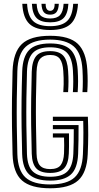

<svg xmlns="http://www.w3.org/2000/svg" viewBox="-20 -1001 531 1030"><path d="M249.2 9Q145.3 9 97.9 -32.9Q50.5 -74.8 47.4 -173Q45.2 -249.2 44.3 -322.2Q43.4 -395.3 44.3 -468.8Q45.1 -542.4 47.4 -619.8Q50.9 -720.4 97.2 -764.7Q143.5 -809 249 -809Q352.5 -809 397.5 -765.8Q442.5 -722.6 448.4 -626.9Q450.3 -594.2 450.3 -566.8Q450.3 -539.5 448.2 -506.8H422.5Q424.3 -533.3 424.3 -563.2Q424.3 -593.2 422.5 -626Q417.5 -715.6 375.7 -752Q333.9 -788.5 249 -788.5Q159.8 -788.5 117.9 -750.1Q76 -711.8 73.1 -619.6Q70.8 -541.3 70 -468.7Q69.2 -396.1 70.1 -323.9Q71 -251.7 73.1 -173.8Q75.7 -86.8 116.6 -49.2Q157.6 -11.5 249.2 -11.5Q339.8 -11.5 380.4 -49.4Q421.1 -87.2 424.8 -173.8Q426.1 -204.6 426.8 -233Q427.5 -261.4 427.4 -290.5Q427.4 -319.6 426.5 -352.4H263.6V-374.7H451.4Q453.4 -322.1 453.3 -276Q453.1 -229.8 450.6 -173Q446.2 -75.6 399.6 -33.3Q353 9 249.2 9ZM249.2 -32.1Q173.9 -32.1 137.6 -64.2Q101.4 -96.3 98.8 -175Q96.7 -245.1 95.8 -317.8Q94.9 -390.6 95.7 -466Q96.5 -541.3 99.1 -619Q102 -697.1 136.1 -732.5Q170.3 -767.9 249 -767.9Q323.8 -767.9 358 -734.8Q392.2 -701.7 396.9 -624.4Q398.8 -591.2 398.8 -565Q398.8 -538.8 396.7 -506.8H371Q372.9 -535.7 373 -562.4Q373.1 -589 371.2 -622.6Q367.1 -690.1 338.7 -718.7Q310.3 -747.2 249 -747.2Q183.8 -747.2 155.4 -716.3Q127.1 -685.5 124.8 -618.2Q122.5 -545 121.6 -473Q120.7 -401.1 121.5 -327.5Q122.3 -253.9 124.6 -175.4Q126.9 -107.7 157 -80.2Q187 -52.8 249.2 -52.8Q313.3 -52.8 341.9 -81.7Q370.4 -110.7 373.4 -176.2Q374.7 -206.3 375.3 -238.4Q376 -270.5 375.8 -307.8H263.6V-330.1H401.5Q401.7 -293.2 401.1 -251.3Q400.5 -209.4 399.1 -175.4Q395.8 -96.5 359.6 -64.3Q323.5 -32.1 249.2 -32.1ZM249.2 -73.3Q197.6 -73.3 174.8 -97.5Q152.1 -121.7 150.3 -176.2Q147.9 -260.8 147.1 -331.9Q146.4 -402.9 147.3 -471.5Q148.2 -540 150.3 -616.5Q152.1 -673.2 173.9 -699.9Q195.7 -726.7 249 -726.7Q297.6 -726.7 319.8 -702Q341.9 -677.3 345.4 -620.6Q347.4 -589.6 347.4 -563.5Q347.4 -537.5 345.2 -506.8H319.5Q321.2 -531.8 321.5 -549.5Q321.9 -567.2 321.3 -583.4Q320.7 -599.6 319.5 -619.8Q316.7 -663.5 301.4 -684.8Q286 -706.1 249 -706.1Q214.3 -706.1 196 -686.5Q177.7 -666.9 176.1 -615Q173.7 -540.9 172.9 -469.9Q172.1 -398.8 173.1 -326.6Q174 -254.3 176.1 -176.5Q177.2 -132.9 194 -113.4Q210.9 -93.9 249.2 -93.9Q289.6 -93.9 305.6 -115.2Q321.6 -136.6 323.5 -178.8Q324.4 -197.8 324.3 -221.3Q324.1 -244.8 323.5 -263.1H263.6V-285.4H350.1Q350.6 -238.7 350.2 -215.3Q349.8 -192 349.2 -177.8Q346.9 -122.7 323.9 -98Q300.9 -73.3 249.2 -73.3ZM249 -840Q172.7 -840 138 -872.7Q103.3 -905.4 99.6 -980.5H125.4Q128.5 -916.3 157.3 -888.5Q186 -860.6 249 -860.6Q311.6 -860.6 340.4 -888.5Q369.1 -916.3 372.6 -980.5H398.4Q394 -905.4 359.3 -872.7Q324.7 -840 249 -840ZM249 -881.2Q199.1 -881.2 176.4 -904.2Q153.8 -927.3 151.1 -980.5H176.6Q178.9 -938.5 195.6 -920.1Q212.4 -901.8 249 -901.8Q285.4 -901.8 302.2 -920.1Q318.9 -938.5 321.3 -980.5H346.9Q344 -927.3 321.3 -904.2Q298.5 -881.2 249 -881.2ZM249 -922.4Q225.6 -922.4 214.8 -935.9Q204 -949.3 202.4 -980.5H224.9Q224.8 -960.5 231.3 -951.7Q237.8 -942.9 249 -942.9Q260.4 -942.9 266.9 -951.7Q273.3 -960.5 273.1 -980.5H295.6Q293.8 -949.3 282.9 -935.9Q272.1 -922.4 249 -922.4Z"/></svg>

Font: Big Shoulders Inline Text SC Thin
Style: Regular
Weight: 100
Designer: Patric King
Foundry: XO Type Co
Version: Version 2.002